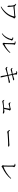

<svg xmlns="http://www.w3.org/2000/svg" viewBox="4085 -4876 830 9040"><g transform="rotate(90 4500.0 -356.0)"><path d="M156.2 -686.5 171.9 -704.1Q238.3 -675.8 274.4 -636.7Q278.3 -632.8 282.2 -623Q449.2 -629.9 718.8 -658.2Q728.5 -659.2 745.1 -668Q761.7 -676.8 768.6 -676.8Q788.1 -676.8 819.8 -648.9Q851.6 -621.1 851.6 -606.4Q851.6 -597.7 831.5 -581.1Q811.5 -564.5 809.6 -556.6Q754.9 -367.2 621.6 -215.3Q488.3 -63.5 303.7 24.4L288.1 1Q468.8 -103.5 594.2 -263.7Q719.7 -423.8 754.9 -605.5Q756.8 -616.2 745.1 -616.2Q691.4 -616.2 489.3 -595.7Q456.1 -592.8 419.9 -586.9Q383.8 -581.1 360.8 -577.6Q337.9 -574.2 328.1 -574.2Q310.5 -574.2 285.2 -587.9Q286.1 -577.1 295.9 -473.6Q305.7 -370.1 307.6 -344.7Q308.6 -330.1 308.1 -318.8Q307.6 -307.6 301.3 -300.8Q294.9 -293.9 282.2 -293.9Q263.7 -293.9 253.9 -319.8Q244.1 -345.7 244.1 -369.1Q244.1 -377.9 245.6 -403.3Q247.1 -428.7 246.1 -449.2Q242.2 -536.1 224.6 -592.8Q211.9 -637.7 156.2 -686.5Z M1930.7 -641.6 1928.7 -664.1Q1960.9 -673.8 1991.2 -673.8Q2020.5 -673.8 2055.2 -655.3Q2089.8 -636.7 2089.8 -620.1Q2089.8 -610.4 2080.1 -598.1Q2070.3 -585.9 2068.4 -570.3Q2066.4 -535.2 2061 -377Q2055.7 -218.8 2055.7 -165Q2055.7 -147.5 2070.3 -153.3Q2179.7 -200.2 2280.3 -274.4Q2380.9 -348.6 2451.2 -428.7L2472.7 -410.2Q2410.2 -324.2 2310.1 -242.2Q2210 -160.2 2099.6 -99.6Q2088.9 -93.8 2072.8 -76.7Q2056.6 -59.6 2046.9 -59.6Q2033.2 -59.6 2012.7 -83.5Q1992.2 -107.4 1992.2 -120.1Q1992.2 -126 1998 -142.1Q2003.9 -158.2 2005.9 -180.7Q2009.8 -235.4 2012.2 -380.4Q2014.6 -525.4 2010.7 -608.4Q2009.8 -626 1991.2 -632.8Q1972.7 -639.6 1930.7 -641.6ZM1813.5 -492.2Q1813.5 -523.4 1737.3 -537.1V-558.6Q1771.5 -566.4 1791 -564.5Q1818.4 -561.5 1854 -539.1Q1889.6 -516.6 1889.6 -497.1Q1889.6 -487.3 1879.4 -474.1Q1869.1 -460.9 1867.2 -448.2Q1808.6 -184.6 1569.3 -26.4L1549.8 -47.9Q1665 -134.8 1739.3 -267.1Q1813.5 -399.4 1813.5 -492.2Z M3332 -711.9 3329.1 -734.4Q3375 -751 3402.3 -751Q3435.5 -751 3465.8 -737.3Q3496.1 -723.6 3496.1 -709Q3496.1 -702.1 3489.7 -687Q3483.4 -671.9 3485.4 -654.3Q3489.3 -619.1 3502.9 -549.8Q3564.5 -564.5 3629.9 -585Q3647.5 -590.8 3662.1 -596.2Q3676.8 -601.6 3684.1 -605Q3691.4 -608.4 3695.3 -608.4Q3719.7 -611.3 3741.2 -604.5Q3762.7 -597.7 3762.7 -582Q3762.7 -563.5 3725.6 -554.7Q3642.6 -538.1 3510.7 -508.8Q3516.6 -480.5 3528.8 -422.4Q3541 -364.3 3546.9 -335.9Q3634.8 -356.4 3769.5 -393.6Q3786.1 -397.5 3796.9 -402.8Q3807.6 -408.2 3811.5 -408.2Q3842.8 -410.2 3866.2 -400.4Q3889.6 -390.6 3889.6 -376Q3889.6 -354.5 3862.3 -352.5Q3734.4 -337.9 3555.7 -295.9Q3597.7 -117.2 3607.4 -75.2Q3625 0 3625 12.7Q3625 22.5 3619.1 30.8Q3613.3 39.1 3602.5 39.1Q3589.8 39.1 3576.2 22.9Q3562.5 6.8 3558.6 -10.7Q3556.6 -17.6 3553.2 -38.6Q3549.8 -59.6 3544.9 -92.8Q3540 -126 3536.1 -147.5Q3534.2 -160.2 3510.7 -286.1Q3410.2 -261.7 3288.1 -224.6Q3271.5 -218.8 3251 -208Q3230.5 -197.3 3218.8 -197.3Q3206.1 -197.3 3182.6 -210.4Q3159.2 -223.6 3146.5 -238.3Q3138.7 -249 3127 -281.2L3146.5 -293Q3183.6 -259.8 3200.2 -259.8Q3221.7 -259.8 3322.3 -282.2Q3422.9 -304.7 3502.9 -326.2Q3486.3 -416 3467.8 -499Q3364.3 -474.6 3313.5 -460Q3301.8 -456.1 3288.1 -448.7Q3274.4 -441.4 3265.6 -441.4Q3252 -441.4 3227.1 -455.6Q3202.1 -469.7 3192.4 -482.4Q3181.6 -497.1 3175.8 -525.4L3194.3 -534.2Q3195.3 -533.2 3201.2 -525.9Q3207 -518.6 3209 -517.1Q3210.9 -515.6 3216.3 -510.3Q3221.7 -504.9 3225.1 -503.4Q3228.5 -502 3233.9 -500Q3239.3 -498 3245.1 -498Q3267.6 -498 3459 -539.1Q3425.8 -680.7 3417 -694.3Q3413.1 -700.2 3402.3 -704.1Q3391.6 -708 3381.8 -709Q3372.1 -710 3355.5 -710.4Q3338.9 -710.9 3332 -711.9Z M4800.8 -435.5 4814.5 -441.4Q4849.6 -403.3 4873 -403.3Q4924.8 -403.3 5071.3 -432.6Q5080.1 -434.6 5091.8 -444.8Q5103.5 -455.1 5110.4 -455.1Q5126 -455.1 5155.3 -434.1Q5184.6 -413.1 5184.6 -400.4Q5184.6 -391.6 5172.9 -379.4Q5161.1 -367.2 5159.2 -356.4Q5148.4 -314.5 5108.4 -136.7Q5167 -140.6 5183.6 -141.6Q5203.1 -141.6 5219.7 -145.5Q5236.3 -149.4 5237.3 -149.4Q5262.7 -149.4 5295.9 -131.3Q5329.1 -113.3 5329.1 -94.7Q5329.1 -74.2 5305.7 -74.2Q5300.8 -74.2 5250.5 -83.5Q5200.2 -92.8 5154.3 -94.7Q5091.8 -96.7 4985.8 -86.9Q4879.9 -77.1 4822.3 -63.5Q4808.6 -60.5 4789.1 -52.7Q4769.5 -44.9 4759.8 -44.9Q4744.1 -44.9 4722.7 -63Q4701.2 -81.1 4693.4 -95.7Q4684.6 -112.3 4682.6 -139.6L4697.3 -143.6Q4727.5 -105.5 4757.8 -105.5Q4768.6 -105.5 4813 -109.9Q4857.4 -114.3 4928.7 -121.1Q5000 -127.9 5053.7 -132.8Q5089.8 -311.5 5098.6 -386.7Q5099.6 -394.5 5090.8 -394.5Q5074.2 -394.5 5013.7 -381.3Q4953.1 -368.2 4922.9 -359.4Q4915 -357.4 4899.4 -349.6Q4883.8 -341.8 4875 -341.8Q4861.3 -341.8 4839.8 -358.9Q4818.4 -376 4808.6 -393.6Q4803.7 -403.3 4800.8 -435.5Z M6103.5 -408.2 6125 -415Q6134.8 -398.4 6136.7 -395Q6138.7 -391.6 6147.9 -378.9Q6157.2 -366.2 6163.1 -362.3Q6168.9 -358.4 6178.7 -354Q6188.5 -349.6 6200.2 -349.6Q6311.5 -349.6 6689.5 -376Q6723.6 -377.9 6758.3 -381.3Q6793 -384.8 6805.7 -384.8Q6835 -384.8 6859.4 -374.5Q6883.8 -364.3 6883.8 -347.7Q6883.8 -322.3 6843.8 -322.3Q6830.1 -322.3 6789.6 -323.2Q6749 -324.2 6716.8 -324.2Q6670.9 -324.2 6507.8 -314.9Q6344.7 -305.7 6289.1 -299.8Q6261.7 -295.9 6236.3 -288.6Q6210.9 -281.2 6197.3 -281.2Q6178.7 -281.2 6151.9 -307.1Q6125 -333 6115.2 -357.4Q6106.4 -378.9 6103.5 -408.2Z M7693.4 -633.8 7692.4 -654.3Q7733.4 -668 7754.9 -668Q7782.2 -668 7816.9 -643.6Q7851.6 -619.1 7851.6 -601.6Q7851.6 -595.7 7841.3 -579.6Q7831.1 -563.5 7829.1 -544.9Q7823.2 -478.5 7823.2 -114.3Q7823.2 -103.5 7832 -106.4Q7969.7 -151.4 8122.1 -253.9Q8274.4 -356.4 8376 -466.8L8396.5 -447.3Q8306.6 -330.1 8169.9 -227.5Q8033.2 -125 7871.1 -50.8Q7855.5 -43.9 7842.8 -28.8Q7830.1 -13.7 7821.3 -13.7Q7805.7 -13.7 7781.7 -40.5Q7757.8 -67.4 7757.8 -82Q7757.8 -85 7766.1 -103.5Q7774.4 -122.1 7774.4 -143.6Q7780.3 -492.2 7772.5 -595.7Q7770.5 -624 7693.4 -633.8Z"/></g></svg>

Font: Bpmf Zihi Serif Light
Style: Light
Weight: 300
Foundry: But Ko
Version: Version 1.320